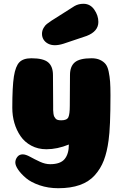

<svg xmlns="http://www.w3.org/2000/svg" viewBox="-20 -785 647 1015"><path d="M564 -282Q564 -111 554 -43Q546 18 529 62.5Q512 107 481 141.5Q450 176 402 193Q354 210 288 210Q235 210 189.5 194.5Q144 179 117.5 156.5Q91 134 76 112Q61 90 61 74Q61 58 71.5 44.5Q82 31 100 31Q116 31 139.5 44Q163 57 191 70Q219 83 245 83Q299 83 321.5 56Q344 29 344 -21Q283 4 225 4Q181 4 145.5 -15Q110 -34 88.5 -65.5Q67 -97 56 -135Q45 -173 45 -215Q45 -327 53.5 -381Q62 -435 82.5 -456Q103 -477 146 -477Q209 -477 234.5 -455.5Q260 -434 260 -388L261 -227Q261 -211 261 -203.5Q261 -196 262.5 -185Q264 -174 266.5 -169Q269 -164 273.5 -158.5Q278 -153 285.5 -151Q293 -149 304 -149Q334 -149 341.5 -165.5Q349 -182 349 -226L350 -388Q350 -434 375.5 -455.5Q401 -477 464 -477Q490 -477 508.5 -468.5Q527 -460 538 -446.5Q549 -433 554.5 -406.5Q560 -380 562 -353Q564 -326 564 -282ZM374 -753Q395 -765 421 -765Q457 -765 478.5 -734Q500 -703 500 -669Q500 -619 438 -595L316 -554Q291 -546 270 -546Q250 -546 234.5 -554Q219 -562 210.5 -575.5Q202 -589 202 -606Q202 -623 210.5 -637.5Q219 -652 228 -658.5Q237 -665 254 -677Q257 -679 259 -680Z"/></svg>

Font: Coiny 2.0
Style: Regular
Weight: 400
Version: Version 1.001 July 11, 2018